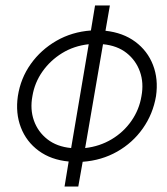

<svg xmlns="http://www.w3.org/2000/svg" viewBox="-20 -580 609 699"><path d="M45 -230Q55 -295 92 -347Q129 -399 185.5 -431.5Q242 -464 311 -469L326 -560H380L364 -468Q428 -461 472.5 -428Q517 -395 537 -343.5Q557 -292 548 -230Q537 -165 500 -112.5Q463 -60 406.5 -28Q350 4 281 9L265 99H215L230 8Q166 2 121 -31Q76 -64 56 -116Q36 -168 45 -230ZM495 -230Q504 -278 489.5 -319Q475 -360 441 -387Q407 -414 355 -419L290 -41Q343 -47 386.5 -73Q430 -99 458.5 -140Q487 -181 495 -230ZM98 -230Q89 -182 103.5 -141Q118 -100 152.5 -73Q187 -46 239 -41L303 -419Q249 -413 206 -386.5Q163 -360 134.5 -319.5Q106 -279 98 -230Z"/></svg>

Font: Jost* Light
Style: Italic
Weight: 300
Italic angle: -10°
Version: Version 3.7